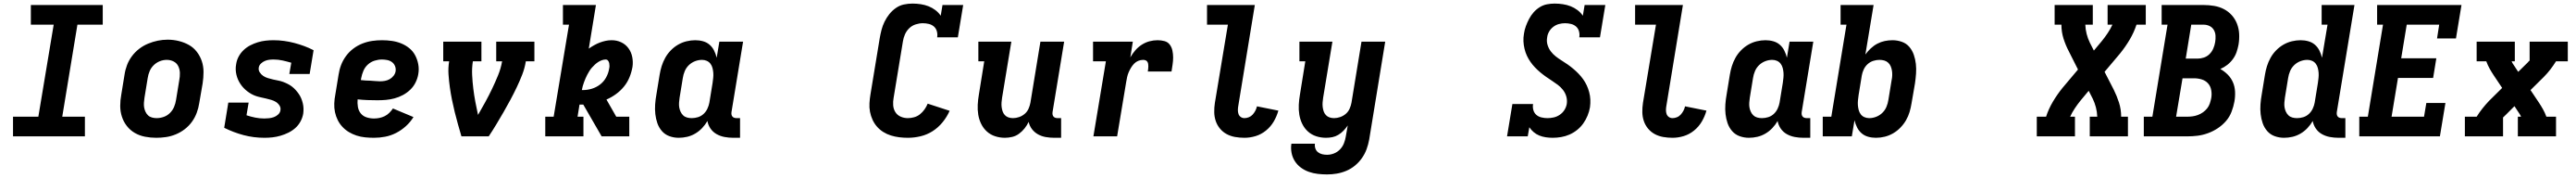

<svg xmlns="http://www.w3.org/2000/svg" viewBox="-20 -763 14440 996"><path d="M53 0V-110H195L281 -625H153V-735H556V-625H414L329 -110H456V0Z M856 8Q824 8 793 2Q762 -4 736 -19Q710 -34 691.5 -57.5Q673 -81 663.5 -110Q654 -139 654 -170.5Q654 -202 660 -234L678 -344Q682 -372 692 -398.5Q702 -425 719.5 -448.5Q737 -472 760.5 -490Q784 -508 811 -519Q838 -530 865 -535.5Q892 -541 920 -541Q952 -541 982.5 -533.5Q1013 -526 1039 -511.5Q1065 -497 1083.5 -473Q1102 -449 1111.5 -420.5Q1121 -392 1121 -360Q1121 -328 1116 -296L1097 -186Q1093 -159 1083 -132Q1073 -105 1056 -81.5Q1039 -58 1015.5 -40Q992 -22 965 -11Q938 0 910.5 4Q883 8 856 8ZM858 -102Q878 -102 898 -109Q918 -116 933 -131Q948 -146 956 -165Q964 -184 967 -204L985 -314Q989 -334 988.5 -354.5Q988 -375 979.5 -392.5Q971 -410 953.5 -419Q936 -428 915 -428Q895 -428 876 -420.5Q857 -413 842 -398.5Q827 -384 819 -365Q811 -346 808 -326L790 -216Q788 -203 787 -189Q786 -175 788 -162.5Q790 -150 795.5 -138Q801 -126 810 -117.5Q819 -109 832 -105.5Q845 -102 858 -102Z M1463 8Q1402 8 1345.5 -7Q1289 -22 1237 -48L1260 -189H1374L1362 -118Q1386 -110 1411 -105Q1436 -100 1462 -100Q1475 -100 1488.5 -101.5Q1502 -103 1515 -107.5Q1528 -112 1539 -122Q1550 -132 1552 -145Q1555 -160 1547 -172.5Q1539 -185 1527 -192.5Q1515 -200 1501 -204Q1487 -208 1472.5 -211.5Q1458 -215 1443.5 -218Q1429 -221 1415.5 -225.5Q1402 -230 1389.5 -237Q1377 -244 1366 -252.5Q1355 -261 1345.5 -271Q1336 -281 1328 -293Q1320 -305 1314.5 -317.5Q1309 -330 1305.5 -344.5Q1302 -359 1301.5 -374Q1301 -389 1304 -404Q1307 -426 1318 -446.5Q1329 -467 1346 -483Q1363 -499 1383.5 -509.5Q1404 -520 1425.5 -526.5Q1447 -533 1469 -535.5Q1491 -538 1513 -538Q1543 -538 1572.5 -534Q1602 -530 1630.5 -522.5Q1659 -515 1686 -505Q1713 -495 1738 -482L1716 -349H1602L1613 -412Q1589 -419 1564.5 -424.5Q1540 -430 1514 -430Q1501 -430 1489 -428.5Q1477 -427 1465 -422Q1453 -417 1443 -407.5Q1433 -398 1431 -386Q1428 -371 1436 -358.5Q1444 -346 1456 -338Q1468 -330 1482 -326Q1496 -322 1510 -318.5Q1524 -315 1538.5 -312.5Q1553 -310 1566.5 -305Q1580 -300 1593 -293.5Q1606 -287 1617 -278.5Q1628 -270 1637.5 -259.5Q1647 -249 1655 -237.5Q1663 -226 1668.5 -213Q1674 -200 1677.5 -185.5Q1681 -171 1681.5 -156.5Q1682 -142 1680 -127Q1676 -104 1664.5 -83Q1653 -62 1635.5 -46.5Q1618 -31 1596.5 -20.5Q1575 -10 1552.5 -3.5Q1530 3 1508 5.5Q1486 8 1463 8Z M2077 8Q2052 8 2027 5.5Q2002 3 1979 -4.5Q1956 -12 1936 -24Q1916 -36 1900 -53Q1884 -70 1873.5 -91Q1863 -112 1858 -135.5Q1853 -159 1854 -184Q1855 -209 1860 -234L1878 -344Q1882 -372 1892 -398.5Q1902 -425 1919.5 -449Q1937 -473 1961 -491Q1985 -509 2012 -519.5Q2039 -530 2066.5 -534Q2094 -538 2122 -538Q2150 -538 2177.5 -534Q2205 -530 2229.5 -520Q2254 -510 2274.5 -493.5Q2295 -477 2307.5 -453.5Q2320 -430 2325 -403Q2330 -376 2325 -348Q2321 -324 2309.5 -301Q2298 -278 2279.5 -260.5Q2261 -243 2238.5 -231Q2216 -219 2191.5 -212.5Q2167 -206 2143.5 -204Q2120 -202 2096 -202Q2068 -202 2040.5 -203Q2013 -204 1985 -207Q1983 -186 1986.5 -165Q1990 -144 2002.5 -128.5Q2015 -113 2035 -106.5Q2055 -100 2077 -100Q2092 -100 2107 -103Q2122 -106 2136.5 -113Q2151 -120 2162.5 -131.5Q2174 -143 2183 -156L2298 -108Q2281 -80 2255.5 -57Q2230 -34 2200.5 -19Q2171 -4 2139.5 2Q2108 8 2077 8ZM2110 -308Q2124 -308 2138 -310.5Q2152 -313 2164.5 -320Q2177 -327 2186.5 -339Q2196 -351 2198 -365Q2200 -380 2194.5 -393.5Q2189 -407 2177.5 -415.5Q2166 -424 2151 -427Q2136 -430 2121 -430Q2101 -430 2080 -423.5Q2059 -417 2042.5 -402Q2026 -387 2017.5 -367Q2009 -347 2005 -326L2003 -315Q2016 -313 2029.5 -312.5Q2043 -312 2056.5 -311.5Q2070 -311 2083.5 -309.5Q2097 -308 2110 -308Z M2567 0Q2557 -34 2547.5 -67.5Q2538 -101 2529.5 -135.5Q2521 -170 2514 -204.5Q2507 -239 2502 -274.5Q2497 -310 2494.5 -346.5Q2492 -383 2498 -420H2465V-530H2679V-420H2631Q2625 -381 2627 -342.5Q2629 -304 2633.5 -267Q2638 -230 2645 -193Q2652 -156 2660 -120Q2681 -156 2701 -192.5Q2721 -229 2739 -266.5Q2757 -304 2772.5 -342Q2788 -380 2795 -420H2762V-530H2976V-420H2928Q2922 -382 2908 -346Q2894 -310 2877 -274.5Q2860 -239 2841.5 -204.5Q2823 -170 2803 -135.5Q2783 -101 2762.5 -67Q2742 -33 2720 0Z M3037 0V-110H3084L3170 -625H3136V-735H3321L3281 -491Q3295 -501 3311 -510Q3327 -519 3343 -525Q3359 -531 3375.5 -534.5Q3392 -538 3409 -538Q3438 -538 3462.5 -526.5Q3487 -515 3503 -493.5Q3519 -472 3524.5 -444.5Q3530 -417 3526 -389Q3521 -360 3509.5 -331.5Q3498 -303 3478.5 -279Q3459 -255 3433.5 -236.5Q3408 -218 3380 -206L3435 -110H3508V0H3353L3250 -178Q3248 -178 3246.5 -178Q3245 -178 3243 -178Q3240 -178 3236.5 -178Q3233 -178 3229 -178L3218 -110H3251V0ZM3248 -259Q3273 -259 3298 -266.5Q3323 -274 3344 -290Q3365 -306 3378 -329.5Q3391 -353 3395 -378Q3397 -386 3397 -394Q3397 -402 3395.5 -409.5Q3394 -417 3389 -423.5Q3384 -430 3376 -430Q3365 -430 3354 -426Q3343 -422 3333 -415.5Q3323 -409 3314.5 -401Q3306 -393 3298 -384Q3290 -375 3284 -365Q3278 -355 3272.5 -345Q3267 -335 3262.5 -324Q3258 -313 3254 -302.5Q3250 -292 3247 -281Q3244 -270 3242 -259Q3244 -259 3245.5 -259Q3247 -259 3248 -259Z M3785 8Q3758 8 3733 -1Q3708 -10 3691 -29.5Q3674 -49 3665.5 -73.5Q3657 -98 3654 -124.5Q3651 -151 3653 -179Q3655 -207 3660 -234L3678 -344Q3682 -369 3689.5 -393Q3697 -417 3709.5 -439.5Q3722 -462 3740.5 -481Q3759 -500 3781.5 -513Q3804 -526 3829 -532Q3854 -538 3878 -538Q3901 -538 3922 -532Q3943 -526 3958.5 -512.5Q3974 -499 3983.5 -480Q3993 -461 3998 -440Q3998 -440 3998 -440Q3998 -440 3998 -440L4013 -530H4146L4081 -136Q4080 -129 4081 -122.5Q4082 -116 4086 -111Q4090 -106 4096.5 -104Q4103 -102 4109 -102H4129V8H4091Q4066 8 4042 3.5Q4018 -1 3997.5 -12.5Q3977 -24 3963.5 -43.5Q3950 -63 3946 -86Q3934 -65 3916.5 -46.5Q3899 -28 3877.5 -15.5Q3856 -3 3832.5 2.5Q3809 8 3785 8ZM3858 -102Q3876 -102 3893.5 -107.5Q3911 -113 3924.5 -125.5Q3938 -138 3946 -155Q3954 -172 3957 -189L3975 -299Q3977 -313 3978.5 -327.5Q3980 -342 3979 -355.5Q3978 -369 3974.5 -382.5Q3971 -396 3963 -406.5Q3955 -417 3942.5 -422.5Q3930 -428 3916 -428Q3896 -428 3876.5 -420.5Q3857 -413 3842 -398.5Q3827 -384 3819 -365Q3811 -346 3808 -326L3790 -216Q3788 -203 3787 -189Q3786 -175 3788 -162.5Q3790 -150 3795.5 -138Q3801 -126 3810 -117.5Q3819 -109 3831.5 -105.5Q3844 -102 3858 -102Z M5070 8Q5045 8 5021 5Q4997 2 4974.5 -5Q4952 -12 4932 -24.5Q4912 -37 4897 -54Q4882 -71 4872 -92.5Q4862 -114 4857.5 -137.5Q4853 -161 4854.5 -185.5Q4856 -210 4860 -234L4912 -549Q4916 -572 4922 -595.5Q4928 -619 4939 -641.5Q4950 -664 4966 -684Q4982 -704 5003 -718.5Q5024 -733 5048 -738Q5072 -743 5096 -743Q5119 -743 5142 -739.5Q5165 -736 5185.5 -728Q5206 -720 5224 -706.5Q5242 -693 5254 -675L5264 -735H5380L5350 -554H5234Q5237 -571 5232.5 -587.5Q5228 -604 5216 -614.5Q5204 -625 5187.5 -629Q5171 -633 5154 -633Q5134 -633 5113.5 -626.5Q5093 -620 5077.5 -605Q5062 -590 5053.5 -570.5Q5045 -551 5042 -531L4990 -216Q4986 -195 4987.5 -174Q4989 -153 4999.5 -136Q5010 -119 5029 -110.5Q5048 -102 5070 -102Q5087 -102 5105 -107Q5123 -112 5137.5 -123.5Q5152 -135 5163 -150.5Q5174 -166 5181 -183L5304 -143Q5289 -109 5264.5 -79Q5240 -49 5208.5 -29Q5177 -9 5141 -0.5Q5105 8 5070 8Z M5614 8Q5586 8 5559.5 -0.5Q5533 -9 5513 -27Q5493 -45 5481 -69.5Q5469 -94 5464.5 -121Q5460 -148 5461.5 -177Q5463 -206 5468 -234L5498 -420H5465V-530H5650L5598 -216Q5596 -203 5595 -190Q5594 -177 5595.5 -164.5Q5597 -152 5601 -140Q5605 -128 5613.5 -119Q5622 -110 5634 -106Q5646 -102 5659 -102Q5676 -102 5693.5 -108Q5711 -114 5725 -126Q5739 -138 5746.5 -155Q5754 -172 5757 -189L5813 -530H5946L5881 -136Q5880 -129 5881 -122.5Q5882 -116 5886 -111Q5890 -106 5896.5 -104Q5903 -102 5909 -102H5929V8H5891Q5867 8 5843.5 4Q5820 0 5800 -11Q5780 -22 5766 -40Q5752 -58 5747 -81Q5738 -62 5724.5 -45Q5711 -28 5693.5 -15Q5676 -2 5655 3Q5634 8 5614 8Z M6110 0 6180 -420H6108V-530H6331L6317 -442Q6329 -463 6345 -481.5Q6361 -500 6381.5 -513Q6402 -526 6424.5 -532Q6447 -538 6470 -538Q6490 -538 6508.5 -533Q6527 -528 6538 -513.5Q6549 -499 6553 -480Q6557 -461 6557 -441.5Q6557 -422 6554 -402.5Q6551 -383 6548 -363H6415Q6416 -370 6417 -377Q6418 -384 6418 -391.5Q6418 -399 6417 -405.5Q6416 -412 6412.5 -417.5Q6409 -423 6402.5 -425.5Q6396 -428 6389 -428Q6375 -428 6361.5 -422.5Q6348 -417 6338 -406.5Q6328 -396 6320.5 -383.5Q6313 -371 6307.5 -358Q6302 -345 6299 -331.5Q6296 -318 6294 -305L6243 0Z M6957 8Q6930 8 6904.5 3.5Q6879 -1 6857.5 -12.5Q6836 -24 6820 -43Q6804 -62 6796 -85.5Q6788 -109 6787.5 -135Q6787 -161 6791 -187L6864 -625H6747V-735H7015L6922 -169Q6920 -158 6920 -146.5Q6920 -135 6923.5 -125Q6927 -115 6936 -108.5Q6945 -102 6957 -102Q6969 -102 6981.5 -107Q6994 -112 7003 -122Q7012 -132 7018 -143.5Q7024 -155 7027 -168L7147 -144Q7138 -112 7121 -83Q7104 -54 7077.5 -32.5Q7051 -11 7019.5 -1.5Q6988 8 6957 8Z M7420 213Q7394 213 7368 210Q7342 207 7318 198.5Q7294 190 7273.5 175Q7253 160 7239.5 139Q7226 118 7221 92.5Q7216 67 7220 41H7352Q7350 55 7354.5 68Q7359 81 7369.5 89Q7380 97 7393 100Q7406 103 7420 103Q7440 103 7459 95.5Q7478 88 7492.5 73Q7507 58 7514.5 39Q7522 20 7525 1L7536 -61Q7525 -45 7512 -31.5Q7499 -18 7483 -8.5Q7467 1 7449.5 4.5Q7432 8 7414 8Q7386 8 7359.5 -0.5Q7333 -9 7313 -27Q7293 -45 7281 -69.5Q7269 -94 7264.5 -121Q7260 -148 7261.5 -177Q7263 -206 7268 -234L7298 -420H7265V-530H7450L7398 -216Q7396 -203 7395 -190Q7394 -177 7395.5 -164.5Q7397 -152 7401 -140Q7405 -128 7413.5 -119Q7422 -110 7434 -106Q7446 -102 7459 -102Q7476 -102 7493.5 -108Q7511 -114 7525 -126Q7539 -138 7546.5 -155Q7554 -172 7557 -189L7613 -530H7746L7656 19Q7651 46 7641.5 72Q7632 98 7615.5 121.5Q7599 145 7576.5 163.5Q7554 182 7527.5 193Q7501 204 7474 208.5Q7447 213 7420 213Z M8685 8Q8665 8 8645.5 5Q8626 2 8609 -5Q8592 -12 8578 -24Q8564 -36 8554 -51L8545 0H8429L8459 -181H8575Q8572 -164 8576.5 -147.5Q8581 -131 8593 -120.5Q8605 -110 8622 -106Q8639 -102 8656 -102Q8673 -102 8691 -106Q8709 -110 8725 -121Q8741 -132 8751 -148Q8761 -164 8764 -182Q8767 -204 8761 -224Q8755 -244 8742.5 -260Q8730 -276 8714 -288Q8698 -300 8681 -311Q8664 -322 8647.5 -333.5Q8631 -345 8615.5 -358Q8600 -371 8586 -385.5Q8572 -400 8560.5 -416.5Q8549 -433 8540.5 -451Q8532 -469 8527 -490Q8522 -511 8521 -532Q8520 -553 8524 -575Q8527 -596 8534.5 -616.5Q8542 -637 8552.5 -657Q8563 -677 8578 -694Q8593 -711 8612.5 -723Q8632 -735 8653.5 -739Q8675 -743 8696 -743Q8719 -743 8742 -739.5Q8765 -736 8785.5 -728Q8806 -720 8824 -706.5Q8842 -693 8854 -675L8864 -735H8980L8950 -554H8834Q8837 -571 8832.5 -587.5Q8828 -604 8816 -614.5Q8804 -625 8787.5 -629Q8771 -633 8754 -633Q8737 -633 8720 -628.5Q8703 -624 8688.5 -613Q8674 -602 8665 -586.5Q8656 -571 8654 -554Q8650 -532 8656 -512Q8662 -492 8674 -476Q8686 -460 8702 -447.5Q8718 -435 8735 -424.5Q8752 -414 8768.5 -402.5Q8785 -391 8800.5 -378Q8816 -365 8830 -350.5Q8844 -336 8855.5 -320Q8867 -304 8875.5 -286Q8884 -268 8889.5 -247.5Q8895 -227 8896 -206Q8897 -185 8894 -163Q8890 -139 8880.5 -116Q8871 -93 8856.5 -72.5Q8842 -52 8822 -36Q8802 -20 8779 -10Q8756 0 8732 4Q8708 8 8685 8Z M9357 8Q9330 8 9304.5 3.5Q9279 -1 9257.5 -12.5Q9236 -24 9220 -43Q9204 -62 9196 -85.5Q9188 -109 9187.5 -135Q9187 -161 9191 -187L9264 -625H9147V-735H9415L9322 -169Q9320 -158 9320 -146.5Q9320 -135 9323.5 -125Q9327 -115 9336 -108.5Q9345 -102 9357 -102Q9369 -102 9381.5 -107Q9394 -112 9403 -122Q9412 -132 9418 -143.5Q9424 -155 9427 -168L9547 -144Q9538 -112 9521 -83Q9504 -54 9477.5 -32.5Q9451 -11 9419.5 -1.5Q9388 8 9357 8Z M9785 8Q9758 8 9733 -1Q9708 -10 9691 -29.5Q9674 -49 9665.5 -73.5Q9657 -98 9654 -124.5Q9651 -151 9653 -179Q9655 -207 9660 -234L9678 -344Q9682 -369 9689.5 -393Q9697 -417 9709.5 -439.5Q9722 -462 9740.5 -481Q9759 -500 9781.5 -513Q9804 -526 9829 -532Q9854 -538 9878 -538Q9901 -538 9922 -532Q9943 -526 9958.5 -512.5Q9974 -499 9983.5 -480Q9993 -461 9998 -440Q9998 -440 9998 -440Q9998 -440 9998 -440L10013 -530H10146L10081 -136Q10080 -129 10081 -122.5Q10082 -116 10086 -111Q10090 -106 10096.5 -104Q10103 -102 10109 -102H10129V8H10091Q10066 8 10042 3.5Q10018 -1 9997.5 -12.5Q9977 -24 9963.5 -43.5Q9950 -63 9946 -86Q9934 -65 9916.5 -46.5Q9899 -28 9877.5 -15.5Q9856 -3 9832.5 2.5Q9809 8 9785 8ZM9858 -102Q9876 -102 9893.5 -107.5Q9911 -113 9924.5 -125.5Q9938 -138 9946 -155Q9954 -172 9957 -189L9975 -299Q9977 -313 9978.5 -327.5Q9980 -342 9979 -355.5Q9978 -369 9974.5 -382.5Q9971 -396 9963 -406.5Q9955 -417 9942.5 -422.5Q9930 -428 9916 -428Q9896 -428 9876.5 -420.5Q9857 -413 9842 -398.5Q9827 -384 9819 -365Q9811 -346 9808 -326L9790 -216Q9788 -203 9787 -189Q9786 -175 9788 -162.5Q9790 -150 9795.5 -138Q9801 -126 9810 -117.5Q9819 -109 9831.5 -105.5Q9844 -102 9858 -102Z M10497 8Q10474 8 10453 2Q10432 -4 10416.5 -17.5Q10401 -31 10391.5 -50Q10382 -69 10377 -90Q10377 -90 10377 -90Q10377 -90 10377 -90L10362 0H10199V-110H10247L10332 -625H10299V-735H10484L10438 -458Q10451 -476 10468 -492Q10485 -508 10505 -518.5Q10525 -529 10546.5 -533.5Q10568 -538 10590 -538Q10617 -538 10642.5 -529Q10668 -520 10684.5 -500.5Q10701 -481 10709.5 -456.5Q10718 -432 10721 -405.5Q10724 -379 10722 -351Q10720 -323 10716 -296L10697 -186Q10693 -161 10686 -137Q10679 -113 10666 -90.5Q10653 -68 10634.5 -49Q10616 -30 10593.5 -17Q10571 -4 10546.5 2Q10522 8 10497 8ZM10460 -102Q10479 -102 10498.5 -109.5Q10518 -117 10533 -131.5Q10548 -146 10556 -165Q10564 -184 10567 -204L10585 -314Q10588 -327 10588.5 -341Q10589 -355 10587 -367.5Q10585 -380 10580 -392Q10575 -404 10565.5 -412.5Q10556 -421 10543.5 -424.5Q10531 -428 10517 -428Q10500 -428 10482.5 -422.5Q10465 -417 10451 -404.5Q10437 -392 10429 -375Q10421 -358 10418 -341L10400 -231Q10398 -217 10396.5 -202.5Q10395 -188 10396 -174.5Q10397 -161 10400.5 -147.5Q10404 -134 10412 -123.5Q10420 -113 10432.5 -107.5Q10445 -102 10460 -102Z M11399 0V-110H11451Q11465 -153 11489 -193.5Q11513 -234 11543 -271L11630 -374L11579 -475Q11561 -509 11549 -546.5Q11537 -584 11537 -625H11499V-735H11713V-625H11671Q11672 -598 11678.5 -573Q11685 -548 11696 -525L11719 -480L11765 -535Q11782 -556 11797 -578.5Q11812 -601 11823 -625H11796V-735H12010V-625H11958Q11944 -582 11920 -541.5Q11896 -501 11866 -464L11779 -361L11831 -260Q11848 -226 11860 -188.5Q11872 -151 11872 -110H11910V0H11696V-110H11738Q11737 -137 11730.5 -162Q11724 -187 11713 -210L11690 -255L11644 -200Q11627 -179 11612 -156.5Q11597 -134 11586 -110H11613V0Z M11999 0V-110H12047L12132 -625H12099V-735H12334Q12364 -735 12393.5 -730Q12423 -725 12448 -712Q12473 -699 12492 -678Q12511 -657 12521.5 -630Q12532 -603 12533.5 -573Q12535 -543 12530 -513Q12526 -492 12519 -471.5Q12512 -451 12498.5 -432.5Q12485 -414 12467 -400Q12449 -386 12428 -377Q12451 -364 12469.5 -345.5Q12488 -327 12498.5 -303Q12509 -279 12510.5 -251Q12512 -223 12507 -195Q12502 -167 12491 -138Q12480 -109 12459.5 -85.5Q12439 -62 12413 -45Q12387 -28 12358 -17.5Q12329 -7 12300 -3.5Q12271 0 12242 0ZM12300 -435Q12318 -435 12336 -441Q12354 -447 12367.5 -460.5Q12381 -474 12388.5 -491.5Q12396 -509 12399 -527Q12402 -545 12401 -563Q12400 -581 12391.5 -595.5Q12383 -610 12367.5 -617.5Q12352 -625 12334 -625H12265L12234 -435ZM12242 -110Q12257 -110 12272 -112Q12287 -114 12302 -119.5Q12317 -125 12330.5 -134.5Q12344 -144 12354 -156.5Q12364 -169 12369 -184Q12374 -199 12377 -214Q12381 -236 12377 -258.5Q12373 -281 12359 -296.5Q12345 -312 12324 -318.5Q12303 -325 12280 -325H12216L12180 -110Z M12785 8Q12758 8 12733 -1Q12708 -10 12691 -29.5Q12674 -49 12665.5 -73.5Q12657 -98 12654 -124.5Q12651 -151 12653 -179Q12655 -207 12660 -234L12678 -344Q12682 -369 12689.5 -393Q12697 -417 12709.5 -439.5Q12722 -462 12740.5 -481Q12759 -500 12781.5 -513Q12804 -526 12829 -532Q12854 -538 12878 -538Q12901 -538 12922 -532Q12943 -526 12958.5 -512.5Q12974 -499 12983.5 -480Q12993 -461 12998 -440Q12998 -440 12998 -440Q12998 -440 12998 -440L13029 -625H12996V-735H13180L13081 -136Q13080 -129 13081 -122.5Q13082 -116 13086 -111Q13090 -106 13096.5 -104Q13103 -102 13109 -102H13129V8H13091Q13066 8 13042 3.5Q13018 -1 12997.5 -12.5Q12977 -24 12963.5 -43.5Q12950 -63 12946 -86Q12934 -65 12916.5 -46.5Q12899 -28 12877.5 -15.5Q12856 -3 12832.5 2.5Q12809 8 12785 8ZM12858 -102Q12876 -102 12893.5 -107.5Q12911 -113 12924.5 -125.5Q12938 -138 12946 -155Q12954 -172 12957 -189L12975 -299Q12977 -313 12978.5 -327.5Q12980 -342 12979 -355.5Q12978 -369 12974.5 -382.5Q12971 -396 12963 -406.5Q12955 -417 12942.5 -422.5Q12930 -428 12916 -428Q12896 -428 12876.5 -420.5Q12857 -413 12842 -398.5Q12827 -384 12819 -365Q12811 -346 12808 -326L12790 -216Q12788 -203 12787 -189Q12786 -175 12788 -162.5Q12790 -150 12795.5 -138Q12801 -126 12810 -117.5Q12819 -109 12831.5 -105.5Q12844 -102 12858 -102Z M13207 0V-110H13255L13340 -625H13307V-735H13780L13749 -548H13643L13655 -625H13473L13442 -437H13639L13621 -327H13424L13388 -110H13570L13583 -187H13690L13659 0Z M13799 0V-110H13865Q13880 -134 13897.5 -156Q13915 -178 13934 -198L14008 -271L13961 -341Q13949 -359 13938 -378.5Q13927 -398 13919 -420H13865V-530H14079V-420H14061Q14061 -420 14061 -420Q14061 -420 14061 -420Q14063 -415 14065.5 -410.5Q14068 -406 14071 -402L14098 -361L14148 -410Q14149 -411 14150 -412Q14151 -413 14152 -414Q14154 -417 14156.5 -419.5Q14159 -422 14162 -424V-530H14376V-420H14310Q14295 -396 14278 -374Q14261 -352 14241 -332L14167 -259L14214 -189Q14226 -171 14237 -151.5Q14248 -132 14256 -110H14310V0H14096V-110H14114Q14114 -110 14114 -110Q14114 -110 14114 -110Q14112 -115 14109.5 -119.5Q14107 -124 14104 -128L14077 -169L14028 -120Q14027 -119 14026 -118Q14025 -117 14024 -116H14023Q14021 -113 14018.5 -110.5Q14016 -108 14013 -106V0Z"/></svg>

Font: Iosevka Curly Slab XBdEx
Style: Italic
Weight: 800
Width: 7
Italic angle: -9°
Monospace: yes
Designer: Belleve Invis
Foundry: Belleve Invis
Version: Version 11.1.0; ttfautohint (v1.8.3)